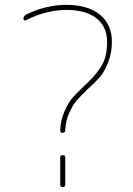

<svg xmlns="http://www.w3.org/2000/svg" viewBox="-20 -760 540 780"><path d="M85 -677.7Q82 -675.8 78.6 -677.7Q75.2 -679.7 75.2 -683.6Q75.2 -694.3 85 -700.2Q165 -740.2 250 -740.2Q337.9 -740.2 386.2 -700.2Q434.6 -660.2 434.6 -589.8Q434.6 -543.9 418.9 -505.4Q403.3 -466.8 386.2 -447.3Q369.1 -427.7 337.9 -399.4Q307.6 -370.1 292.5 -353Q277.3 -335.9 261.7 -302.2Q246.1 -268.6 245.1 -230.5Q245.1 -220.7 234.9 -220.2Q224.6 -219.7 224.6 -228.5Q225.6 -271.5 242.7 -309.1Q259.8 -346.7 275.9 -364.3Q292 -381.8 324.2 -413.1Q347.7 -435.5 359.4 -448.2Q371.1 -460.9 386.7 -483.4Q402.3 -505.9 408.7 -531.7Q415 -557.6 415 -589.8Q415 -651.4 372.1 -685.5Q329.1 -719.7 250 -719.7Q168 -719.7 85 -677.7ZM245.1 -120.1V-9.8Q245.1 0 234.9 0Q224.6 0 224.6 -9.8V-120.1Q224.6 -129.9 234.9 -129.9Q245.1 -129.9 245.1 -120.1Z"/></svg>

Font: Rounded-L Mgen+ 2m thin
Style: Regular
Weight: 100
Designer: [Source Han Sans]
Ryoko NISHIZUKA  (kana & ideographs); Paul D. Hunt (Latin, Greek & Cyrillic); Wenlong ZHANG  (bopomofo
Version: Version 1.059.20150602